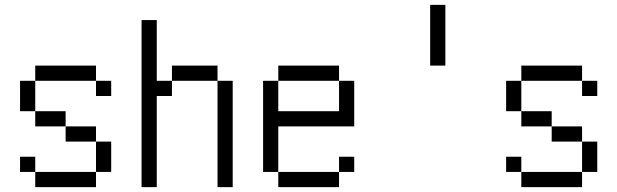

<svg xmlns="http://www.w3.org/2000/svg" viewBox="-20 -770 2540 790"><path d="M437.5 -375V-437.5H375V-375ZM125 -62.5V0H375V-62.5ZM125 -62.5V-125H62.5V-62.5ZM375 -62.5H437.5Q437.5 -62.5 437.5 -187.5H375Q375 -187.5 375 -62.5ZM375 -187.5V-250H250V-187.5ZM250 -250V-312.5H125V-250ZM125 -312.5Q125 -312.5 125 -437.5H62.5Q62.5 -437.5 62.5 -312.5ZM125 -437.5H375V-500H125Z M562.5 -687.5V0H625Q625 0 625 -375H687.5V-437.5H625Q625 -437.5 625 -687.5ZM875 -437.5V0H937.5V-437.5ZM687.5 -437.5H875V-500H687.5Z M1437.5 -62.5V-125H1375V-62.5H1125V0H1375V-62.5ZM1125 -62.5V-250H1437.5V-437.5H1375Q1375 -437.5 1375 -312.5H1125Q1125 -312.5 1125 -437.5H1062.5Q1062.5 -437.5 1062.5 -62.5ZM1125 -437.5H1375V-500H1125Z M1750 -750Q1750 -750 1750 -500H1812.5Q1812.5 -500 1812.5 -750Z M2437.5 -375V-437.5H2375V-375ZM2125 -62.5V0H2375V-62.5ZM2125 -62.5V-125H2062.5V-62.5ZM2375 -62.5H2437.5Q2437.5 -62.5 2437.5 -187.5H2375Q2375 -187.5 2375 -62.5ZM2375 -187.5V-250H2250V-187.5ZM2250 -250V-312.5H2125V-250ZM2125 -312.5Q2125 -312.5 2125 -437.5H2062.5Q2062.5 -437.5 2062.5 -312.5ZM2125 -437.5H2375V-500H2125Z"/></svg>

Font: BFUnifontExMono
Style: Regular
Weight: 500
Version: Version 15.0.06